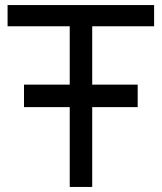

<svg xmlns="http://www.w3.org/2000/svg" viewBox="-20 -740 640 760"><path d="M590 -636H345V-405H525V-316H345V0H256V-316H75V-405H256V-636H10V-720H590Z"/></svg>

Font: Manrope Medium
Style: Medium
Weight: 500
Designer: Mikhail Sharanda
Foundry: Mikhail Sharanda
Version: Version 4.000;hotconv 1.0.109;makeotfexe 2.5.65596